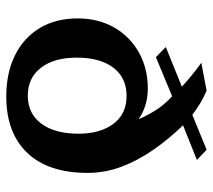

<svg xmlns="http://www.w3.org/2000/svg" viewBox="-54 -635 704 636"><g transform="rotate(90 298.0 -317.0)"><path d="M299.8 14.2Q221.7 14.2 163.6 -14.4Q105.5 -43 73.2 -96.2Q41 -149.4 41 -222.2Q41 -290.5 70.8 -342.8Q100.6 -395 153.3 -424.8Q206.1 -454.6 273.9 -454.6Q302.2 -454.6 327.9 -446.8Q353.5 -439 373 -425.3Q373 -425.8 374 -426.3Q362.3 -453.6 344.5 -481.7Q326.7 -509.8 298.8 -535.2L169.4 -481.4L135.7 -514.2L267.1 -567.4Q249 -584 229.5 -600.1Q210 -616.2 188 -631.8L280.3 -649.4Q302.2 -640.1 322.8 -627.7Q343.3 -615.2 360.4 -602.1L476.1 -649.4L509.8 -617.2L395 -571.3Q439.9 -524.9 475.6 -473.9Q511.2 -422.9 532 -368.2Q552.7 -313.5 552.7 -255.9Q552.7 -124.5 486.3 -55.2Q419.9 14.2 299.8 14.2ZM296.9 -57.1Q356 -57.1 389.4 -101.6Q422.9 -146 422.9 -225.6Q422.9 -296.4 390.4 -340.3Q357.9 -384.3 297.4 -384.3Q237.8 -384.3 204.3 -340.6Q170.9 -296.9 170.9 -219.2Q170.9 -144.5 204.3 -100.8Q237.8 -57.1 296.9 -57.1Z"/></g></svg>

Font: Kameron SemiBold
Style: Regular
Weight: 600
Designer: Vernon Adams
Foundry: Vernon Adams
Version: Version 1.100